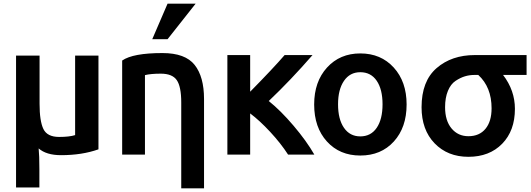

<svg xmlns="http://www.w3.org/2000/svg" viewBox="-20 -835 2911 1053"><path d="M315 16Q234 16 192 -21Q196 17 196 94V193H68V-530H197V-266Q197 -171 218 -127.5Q239 -84 304 -84Q360 -84 392 -94V-530H520V-16Q430 16 315 16Z M650 13V-503Q709 -544 871 -544Q996 -544 1047.5 -479Q1099 -414 1099 -292V198H974V-273Q974 -360 949.5 -395.5Q925 -431 862 -431Q807 -431 775 -423V13ZM899 -620H815L899 -815H1053Z M1352 13H1227V-533H1352V-332Q1478 -460 1541 -533H1694Q1575 -396 1454 -281Q1519 -229 1590 -145.5Q1661 -62 1704 13H1560Q1520 -49 1462 -111.5Q1404 -174 1352 -213Z M2210 -262Q2210 -136 2140 -59Q2070 18 1956 18Q1843 18 1773 -59Q1703 -136 1703 -262Q1703 -387 1773.5 -464.5Q1844 -542 1956 -542Q2069 -542 2139.5 -464.5Q2210 -387 2210 -262ZM1956 -439Q1899 -439 1866.5 -391.5Q1834 -344 1834 -263Q1834 -181 1866.5 -134Q1899 -87 1956 -87Q2014 -87 2046 -134Q2078 -181 2078 -263Q2078 -345 2046 -392Q2014 -439 1956 -439Z M2804 -238Q2804 -118 2734 -46.5Q2664 25 2549 25Q2435 25 2363.5 -49Q2292 -123 2292 -247Q2292 -390 2374.5 -461.5Q2457 -533 2584 -533H2868V-424H2739Q2804 -339 2804 -238ZM2676 -241Q2676 -357 2603 -424H2582Q2555 -424 2530 -416.5Q2505 -409 2478.5 -391.5Q2452 -374 2436.5 -336.5Q2421 -299 2421 -247Q2421 -173 2456.5 -130.5Q2492 -88 2549 -88Q2609 -88 2642.5 -128.5Q2676 -169 2676 -241Z"/></svg>

Font: Repo
Style: DemiBold
Weight: 600
Designer: Stefan Peev
Foundry: Context Ltd
Version: Version 001.000